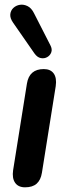

<svg xmlns="http://www.w3.org/2000/svg" viewBox="-20 -792 295 820"><path d="M87 8Q58 8 44.5 -11.5Q31 -31 36 -65L95 -435Q100 -466 118 -481.5Q136 -497 167 -497Q196 -497 209.5 -478Q223 -459 218 -424L159 -54Q154 -23 136.5 -7.5Q119 8 87 8ZM127 -564 36 -695Q22 -715 24 -731.5Q26 -748 37.5 -758.5Q49 -769 65 -771.5Q81 -774 97.5 -766Q114 -758 125 -736L195 -599Q204 -582 199 -568.5Q194 -555 181.5 -548Q169 -541 154 -544Q139 -547 127 -564Z"/></svg>

Font: Nunito ExtraLight
Style: Italic
Weight: 200
Italic angle: -9°
Designer: Vernon Adams
Foundry: Vernon Adams
Version: Version 3.602